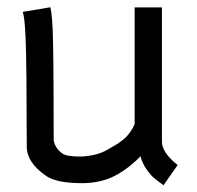

<svg xmlns="http://www.w3.org/2000/svg" viewBox="-20 -519 558 543"><path d="M442.4 4.9Q424.8 -7.8 414.8 -16.4Q404.8 -24.9 393.6 -41.3Q382.3 -57.6 377.4 -77.1Q342.8 -41.5 304.7 -21.7Q266.6 -2 215.8 -1H211.4Q140.1 -1 110.4 -21.5Q55.7 -59.1 55.7 -104.5Q55.2 -133.8 55.2 -189Q55.2 -244.1 54.9 -284.7Q54.7 -325.2 53.7 -369.9Q52.7 -414.6 50.5 -444.1Q48.3 -473.6 44.4 -485.4L122.6 -498.5Q125.5 -485.8 127.4 -461.7Q129.4 -437.5 130.1 -395.8Q130.9 -354 131.1 -321.3Q131.3 -288.6 131.6 -223.4Q131.8 -158.2 131.8 -122.1Q135.7 -100.1 156.2 -85Q168.5 -76.2 208 -76.2Q255.4 -78.1 285.6 -96.7Q287.1 -97.7 297.4 -103.5Q307.6 -109.4 311.5 -111.8Q315.4 -114.3 324.5 -121.1Q333.5 -127.9 338.6 -133.5Q343.8 -139.2 350.1 -148.4Q356.4 -157.7 360.8 -168V-498H438V-116.7Q439 -86.9 482.4 -52.2Z"/></svg>

Font: FantasqueSansM Nerd Font
Style: Regular
Weight: 400
Monospace: yes
Designer: Jany Belluz
Version: Version 1.8.0 ; ttfautohint (v1.8.2);Nerd Fonts 3.4.0